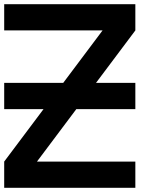

<svg xmlns="http://www.w3.org/2000/svg" viewBox="-20 -895 790 915"><path d="M0 -125 468.8 -750H0V-875H625V-750L156.2 -125H625V0H0ZM625 -500V-375H0V-500Z"/></svg>

Font: CraftyPE
Style: Regular
Weight: 400
Designer: Erek Butcher
Foundry: Haunted Coop
Version: Version 0.018;April 4, 2024;FontCreator 15.0.0.2962 64-bit